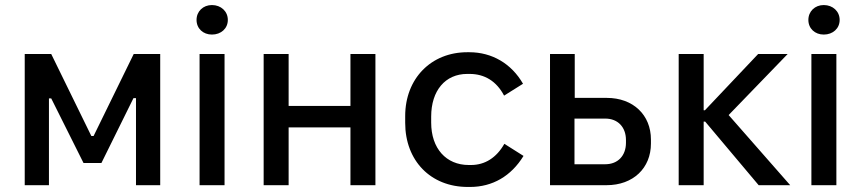

<svg xmlns="http://www.w3.org/2000/svg" viewBox="-20 -734 3412 761"><path d="M78 0H174V-344H183L311 -88H382L509 -345H519V0H615V-520H510L351 -195H342L183 -520H78Z M820 -597C856 -597 883 -621 883 -655C883 -689 856 -714 820 -714C785 -714 759 -689 759 -655C759 -621 785 -597 820 -597ZM771 0H870V-520H771Z M1025 0H1124V-229H1369V0H1468V-520H1369V-314H1124V-520H1025Z M1834 7H1843C1932 7 2006 -36 2055 -116L1979 -164C1948 -109 1902 -80 1847 -80H1838C1748 -80 1689 -146 1689 -248V-272C1689 -375 1745 -441 1832 -441H1841C1901 -441 1948 -412 1978 -355L2053 -402C2007 -482 1930 -527 1840 -527H1832C1689 -527 1586 -423 1586 -274V-247C1586 -97 1687 7 1834 7Z M2160 0H2384C2490 0 2560 -68 2560 -165V-181C2560 -278 2490 -346 2385 -346H2258V-520H2160ZM2257 -83V-264H2379C2429 -264 2461 -230 2461 -179V-168C2461 -117 2429 -83 2379 -83Z M2670 0H2769V-252H2775L2987 0H3112L2868 -278L3102 -520H2985L2774 -297H2769V-520H2670Z M3245 -597C3281 -597 3308 -621 3308 -655C3308 -689 3281 -714 3245 -714C3210 -714 3184 -689 3184 -655C3184 -621 3210 -597 3245 -597ZM3196 0H3295V-520H3196Z"/></svg>

Font: Fixel Text Medium
Style: Regular
Weight: 500
Width: 4
Designer: AlfaBravo + MacPaw
Foundry: Kyrylo Tkachov, Marchela Mozhyna, Serhii Makarenko, Maria Weinstein, Zakhar Kryvoshyya
Version: Version 1.211